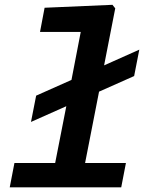

<svg xmlns="http://www.w3.org/2000/svg" viewBox="-20 -798 660 818"><path d="M573.5 -586.5 423.5 -519.5 471 -762.5 459 -777.5 170 -765 150.5 -662H324L284.5 -457.5L134 -390.5L112 -278.5L262.5 -345.5L215 -103.5H41.5L21.5 0H496.5L516.5 -103.5H342.5L402 -407.5L551.5 -474Z"/></svg>

Font: Monaspace Neon SemiBold
Style: Italic
Weight: 600
Italic angle: -11°
Designer: Riley Cran & the Lettermatic Team
Foundry: Lettermatic
Version: Version 1.200 (Monaspace Neon)